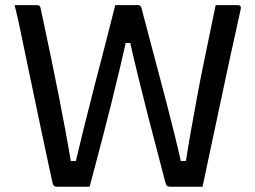

<svg xmlns="http://www.w3.org/2000/svg" viewBox="-20 -720 990 744"><path d="M36.7 -700Q50.5 -700 65.8 -700Q81 -700 96.2 -700Q111.4 -700 124.2 -700Q128.2 -700 130.9 -698.5Q133.6 -697 135.3 -694Q137 -691 137.6 -686.6Q148 -637.8 159.3 -584.6Q170.6 -531.4 182.7 -472.9Q194.8 -414.4 207.3 -350.9Q219.8 -287.3 232.4 -219.8Q245 -152.2 257.1 -79.8L233.8 -96H293.1L270.4 -81Q285.4 -145.1 304.9 -224.2Q324.4 -303.3 346.2 -387.3Q368.1 -471.3 388.9 -551.9Q409.7 -632.6 426.7 -700H516Q519 -700 521.2 -698.8Q523.4 -697.6 525.2 -695.6Q527 -693.6 528 -689.6Q542.4 -635.7 558.7 -573.3Q575 -510.8 592.7 -445.1Q610.3 -379.5 627 -314.8Q643.7 -250.2 658.5 -190.3Q673.3 -130.4 684 -79.8L661 -96H716.9L698.5 -85.1Q710.4 -160 722.1 -225.3Q733.8 -290.7 744.8 -350.3Q755.7 -409.9 767.5 -466.5Q779.3 -523.1 791 -580.7Q802.6 -638.2 815.7 -700Q829.5 -700 844.4 -700Q859.3 -700 874.4 -700Q889.5 -700 902.3 -700Q906.9 -700 909.6 -698.2Q912.3 -696.4 913 -692.9Q913.7 -689.4 912.7 -684.4Q904.3 -645.7 893.3 -595.9Q882.3 -546.2 869.7 -488.7Q857.2 -431.2 844.1 -368.9Q831 -306.7 817.2 -242.6Q803.4 -178.6 790.3 -116.3Q777.2 -54.1 764.9 3.5Q752.3 3.5 735.1 3.5Q717.9 3.5 700 3.5Q682 3.5 665.6 3.5Q649.2 3.5 638.3 3.5Q631.8 3.5 627.8 0.2Q623.8 -3.1 621 -12.5Q607.3 -66.7 589.8 -132.1Q572.4 -197.6 553.3 -271.8Q534.2 -346 514.3 -427.7Q494.3 -509.4 475.1 -596.1L511.3 -553.6H446.4L476.8 -595.6Q461.3 -526.5 444.5 -455.6Q427.7 -384.7 410.9 -317.3Q394.1 -249.8 378.2 -189.4Q362.4 -129 349.3 -79.5Q336.2 -30.1 327.2 3.5Q309.5 3.5 285.5 3.5Q261.5 3.5 238.3 3.5Q215.2 3.5 200 3.5Q193.1 3.5 189.2 0.2Q185.3 -3.1 183.3 -12.5Q172 -65.2 159.4 -123.3Q146.8 -181.4 134.2 -242Q121.6 -302.6 108.6 -364.1Q95.6 -425.5 83 -486.3Q70.5 -547.1 58.6 -604.1Q55.2 -621.7 49 -648.7Q42.9 -675.7 36.7 -700Z"/></svg>

Font: Recursive Sans Linear Light
Style: Regular
Weight: 300
Version: Version 1.085